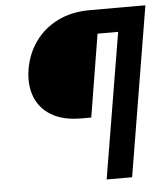

<svg xmlns="http://www.w3.org/2000/svg" viewBox="-52 -775 707 821"><g transform="rotate(-5 301.5 -364.0)"><path d="M575.2 -624.5H388.2L330.1 -269.5H288.6Q209 -269.5 159.2 -299.6Q109.4 -329.6 89.8 -381.6Q70.3 -433.6 81.1 -499Q92.3 -564.9 129.2 -616.5Q166 -668 225.6 -697.8Q285.2 -727.5 363.8 -727.5H592.8ZM372.6 0 493.7 -727.5H602.5L481.9 0Z"/></g></svg>

Font: Inter SemiBold
Style: Italic
Weight: 600
Italic angle: -9.3988°
Designer: Rasmus Andersson
Foundry: rsms
Version: Version 4.001;git-66647c0bb